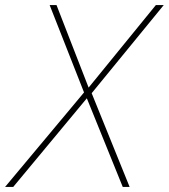

<svg xmlns="http://www.w3.org/2000/svg" viewBox="-67 -734 663 754"><path d="M-47 0 263 -371 128 -714H155L281 -390L545 -714H576L293 -368L442 0H415L274 -348L-15 0Z"/></svg>

Font: Noto Sans Thin
Style: Italic
Weight: 100
Italic angle: -12°
Designer: Monotype Design Team
Foundry: Monotype Imaging Inc.
Version: Version 2.013; ttfautohint (v1.8.4.7-5d5b)